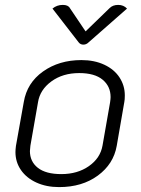

<svg xmlns="http://www.w3.org/2000/svg" viewBox="-20 -754 574 783"><path d="M43 -134Q43 -143 45 -159L77 -338Q90 -416 155.5 -462.5Q221 -509 312 -509Q365 -509 405.5 -490Q446 -471 467.5 -438Q489 -405 489 -365Q489 -347 487 -338L456 -159Q443 -85 379 -38Q315 9 221 9Q169 9 128.5 -9.5Q88 -28 65.5 -60.5Q43 -93 43 -134ZM398 -160 429 -337Q431 -351 431 -358Q431 -402 398.5 -429Q366 -456 303 -456Q236 -456 189.5 -422Q143 -388 135 -337L104 -160Q102 -144 102 -138Q102 -95 134.5 -69.5Q167 -44 230 -44Q296 -44 342.5 -76.5Q389 -109 398 -160ZM427 -721Q440 -734 462 -734Q484 -734 498 -719L341 -581Q332 -572 320 -572Q308 -572 301 -581L194 -719Q212 -734 236 -734Q258 -734 265 -721L329 -626Z"/></svg>

Font: K2D ExtraLight
Style: Italic
Weight: 275
Italic angle: -10°
Designer: Katatrad Aksorn Co.,Ltd.
Foundry: Cadson Demak Co.,Ltd.
Version: Version 1.000; ttfautohint (v1.6)